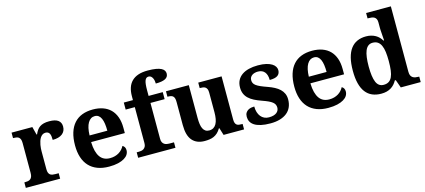

<svg xmlns="http://www.w3.org/2000/svg" viewBox="-59 -1282 3994 1804"><g transform="rotate(-15 1937.5 -379.5)"><path d="M354 0H20V-53.2H22.9Q40 -53.2 54.2 -55.7Q68.4 -58.1 78.6 -65.7Q88.9 -73.2 94.5 -87.4Q100.1 -101.6 100.1 -125V-415Q100.1 -437 95 -450.4Q89.8 -463.9 80.3 -471.2Q70.8 -478.5 57.6 -480.7Q44.4 -482.9 27.8 -482.9H24.9V-536.1H227.1L247.1 -458H252Q261.7 -480.5 273.4 -497.3Q285.2 -514.2 301.5 -525.4Q317.9 -536.6 340.1 -542.2Q362.3 -547.9 393.1 -547.9Q452.1 -547.9 480 -527.1Q507.8 -506.3 507.8 -466.8Q507.8 -420.9 474.6 -395.5Q441.4 -370.1 380.9 -370.1Q380.9 -390.6 378.7 -406.2Q376.5 -421.9 370.8 -432.1Q365.2 -442.4 355.7 -447.8Q346.2 -453.1 332 -453.1Q314.5 -453.1 301.8 -444.3Q289.1 -435.5 280.3 -421.6Q271.5 -407.7 265.9 -390.1Q260.3 -372.6 257.1 -354.7Q253.9 -336.9 252.9 -320.8Q252 -304.7 252 -293V-120.1Q252 -98.1 257.3 -84.7Q262.7 -71.3 272 -64.5Q281.2 -57.6 294.2 -55.4Q307.1 -53.2 321.8 -53.2H354Z M819.8 -483.9Q777.8 -483.9 753.2 -442.4Q728.5 -400.9 726.1 -320.8H898.9Q898.9 -358.9 894.5 -389.2Q890.1 -419.4 880.6 -440.4Q871.1 -461.4 856.2 -472.7Q841.3 -483.9 819.8 -483.9ZM829.1 9.8Q765.6 9.8 717 -8.8Q668.5 -27.3 635.7 -62.5Q603 -97.7 586.4 -148.7Q569.8 -199.7 569.8 -265.1Q569.8 -335.4 586.4 -388.7Q603 -441.9 634.8 -477.5Q666.5 -513.2 712.6 -531Q758.8 -548.8 817.9 -548.8Q872.1 -548.8 915.5 -533.4Q959 -518.1 989.3 -487.8Q1019.5 -457.5 1035.6 -412.6Q1051.8 -367.7 1051.8 -308.1V-256.8H724.1Q725.6 -206.5 735.1 -170.4Q744.6 -134.3 761.5 -110.8Q778.3 -87.4 802.5 -76.2Q826.7 -64.9 857.9 -64.9Q883.8 -64.9 905.8 -71Q927.7 -77.1 945.6 -88.1Q963.4 -99.1 976.8 -114Q990.2 -128.9 999 -146Q1025.9 -131.3 1025.9 -97.2Q1025.9 -75.7 1014.2 -56.4Q1002.4 -37.1 978 -22.5Q953.6 -7.8 916.7 1Q879.9 9.8 829.1 9.8Z M1112.8 0V-53.2H1134.8Q1145.5 -53.2 1158 -55.4Q1170.4 -57.6 1180.9 -64.5Q1191.4 -71.3 1198.5 -84Q1205.6 -96.7 1205.6 -118.2V-467.8H1116.7V-536.1H1205.6V-573.2Q1205.6 -619.6 1217.5 -656Q1229.5 -692.4 1254.6 -717.5Q1279.8 -742.7 1318.4 -755.9Q1356.9 -769 1409.7 -769Q1458 -769 1490.2 -763.4Q1522.5 -757.8 1541.5 -747.8Q1560.5 -737.8 1568.6 -724.6Q1576.7 -711.4 1576.7 -695.8Q1576.7 -662.1 1546.1 -646.5Q1515.6 -630.9 1453.6 -630.9Q1453.6 -643.1 1451.2 -657.2Q1448.7 -671.4 1442.9 -683.6Q1437 -695.8 1427.5 -703.9Q1418 -711.9 1403.8 -711.9Q1391.6 -711.9 1382.8 -705.3Q1374 -698.7 1368.4 -684.3Q1362.8 -669.9 1360.4 -647Q1357.9 -624 1357.9 -590.8V-536.1H1495.6V-467.8H1357.9V-118.2Q1357.9 -96.7 1365 -84Q1372.1 -71.3 1382.6 -64.5Q1393.1 -57.6 1405.5 -55.4Q1418 -53.2 1428.7 -53.2H1475.6V0Z M1943.8 0 1921.9 -70.8H1917Q1901.9 -44.9 1884.3 -29.1Q1866.7 -13.2 1846.7 -4.6Q1826.7 3.9 1804.4 6.8Q1782.2 9.8 1758.8 9.8Q1680.7 9.8 1638.9 -38.6Q1597.2 -86.9 1597.2 -188V-412.1Q1597.2 -434.1 1593.3 -447.8Q1589.4 -461.4 1581.1 -469.2Q1572.8 -477.1 1559.8 -480Q1546.9 -482.9 1528.8 -482.9H1526.9V-536.1H1749V-215.8Q1749 -183.6 1752.7 -157.7Q1756.3 -131.8 1765.1 -113.5Q1773.9 -95.2 1788.6 -85.2Q1803.2 -75.2 1825.2 -75.2Q1849.1 -75.2 1866.5 -85.7Q1883.8 -96.2 1894.8 -116Q1905.8 -135.7 1910.9 -163.8Q1916 -191.9 1916 -227.1V-418.9Q1916 -440.9 1910.2 -453.6Q1904.3 -466.3 1894.5 -472.9Q1884.8 -479.5 1871.6 -481.2Q1858.4 -482.9 1843.8 -482.9H1840.8V-536.1H2067.9V-116.2Q2067.9 -94.2 2073 -81.8Q2078.1 -69.3 2086.9 -63Q2095.7 -56.6 2107.9 -54.9Q2120.1 -53.2 2134.8 -53.2H2143.1V0Z M2398.9 9.8Q2344.7 9.8 2306.4 1Q2268.1 -7.8 2243.9 -23.4Q2219.7 -39.1 2208.7 -60.5Q2197.8 -82 2197.8 -106.9Q2197.8 -131.3 2207.3 -146.2Q2216.8 -161.1 2231.2 -169.4Q2245.6 -177.7 2261.7 -180.4Q2277.8 -183.1 2291 -183.1Q2291 -151.9 2298.8 -127Q2306.6 -102.1 2320.8 -84.7Q2335 -67.4 2354.7 -58.1Q2374.5 -48.8 2398.9 -48.8Q2424.8 -48.8 2443.6 -54.2Q2462.4 -59.6 2474.4 -69.1Q2486.3 -78.6 2492.2 -91.1Q2498 -103.5 2498 -117.2Q2498 -133.8 2491.9 -146.7Q2485.8 -159.7 2471.7 -171.1Q2457.5 -182.6 2433.8 -193.6Q2410.2 -204.6 2375 -216.8Q2334.5 -231 2303.5 -246.8Q2272.5 -262.7 2251.2 -283Q2230 -303.2 2219 -329.3Q2208 -355.5 2208 -389.2Q2208 -429.2 2223.4 -459Q2238.8 -488.8 2267.1 -508.5Q2295.4 -528.3 2335 -538.1Q2374.5 -547.9 2422.9 -547.9Q2470.2 -547.9 2503.4 -539.8Q2536.6 -531.7 2557.6 -518.6Q2578.6 -505.4 2588.4 -488.8Q2598.1 -472.2 2598.1 -455.1Q2598.1 -421.4 2574.5 -403.8Q2550.8 -386.2 2496.1 -386.2Q2496.1 -436 2473.9 -463.6Q2451.7 -491.2 2408.2 -491.2Q2392.1 -491.2 2377.2 -487.3Q2362.3 -483.4 2351.3 -475.6Q2340.3 -467.8 2333.7 -456.3Q2327.1 -444.8 2327.1 -429.2Q2327.1 -413.1 2333.3 -400.4Q2339.4 -387.7 2354.7 -376.2Q2370.1 -364.7 2396.5 -353Q2422.9 -341.3 2463.9 -327.1Q2497.1 -315.4 2525.1 -300.5Q2553.2 -285.6 2573.5 -266.4Q2593.8 -247.1 2605 -222.4Q2616.2 -197.8 2616.2 -166Q2616.2 -124.5 2601.8 -91.8Q2587.4 -59.1 2559.6 -36.6Q2531.7 -14.2 2491.2 -2.2Q2450.7 9.8 2398.9 9.8Z M2952.6 -483.9Q2910.6 -483.9 2886 -442.4Q2861.3 -400.9 2858.9 -320.8H3031.7Q3031.7 -358.9 3027.3 -389.2Q3022.9 -419.4 3013.4 -440.4Q3003.9 -461.4 2989 -472.7Q2974.1 -483.9 2952.6 -483.9ZM2961.9 9.8Q2898.4 9.8 2849.9 -8.8Q2801.3 -27.3 2768.6 -62.5Q2735.8 -97.7 2719.2 -148.7Q2702.6 -199.7 2702.6 -265.1Q2702.6 -335.4 2719.2 -388.7Q2735.8 -441.9 2767.6 -477.5Q2799.3 -513.2 2845.5 -531Q2891.6 -548.8 2950.7 -548.8Q3004.9 -548.8 3048.3 -533.4Q3091.8 -518.1 3122.1 -487.8Q3152.3 -457.5 3168.5 -412.6Q3184.6 -367.7 3184.6 -308.1V-256.8H2856.9Q2858.4 -206.5 2867.9 -170.4Q2877.4 -134.3 2894.3 -110.8Q2911.1 -87.4 2935.3 -76.2Q2959.5 -64.9 2990.7 -64.9Q3016.6 -64.9 3038.6 -71Q3060.5 -77.1 3078.4 -88.1Q3096.2 -99.1 3109.6 -114Q3123 -128.9 3131.8 -146Q3158.7 -131.3 3158.7 -97.2Q3158.7 -75.7 3147 -56.4Q3135.3 -37.1 3110.8 -22.5Q3086.4 -7.8 3049.6 1Q3012.7 9.8 2961.9 9.8Z M3774.4 -123Q3774.4 -100.1 3781.2 -86.4Q3788.1 -72.8 3799.6 -65.4Q3811 -58.1 3825.9 -55.7Q3840.8 -53.2 3857.4 -53.2H3861.3V0H3667.5L3639.6 -78.1H3630.4Q3619.1 -57.6 3604.7 -41.5Q3590.3 -25.4 3571.5 -13.9Q3552.7 -2.4 3529.3 3.7Q3505.9 9.8 3476.6 9.8Q3427.7 9.8 3389.6 -6.6Q3351.6 -22.9 3325.4 -56.9Q3299.3 -90.8 3285.9 -143.1Q3272.5 -195.3 3272.5 -267.1Q3272.5 -339.4 3285.9 -392.3Q3299.3 -445.3 3325.2 -479.7Q3351.1 -514.2 3388.7 -531Q3426.3 -547.9 3474.6 -547.9Q3502.9 -547.9 3525.6 -541.7Q3548.3 -535.6 3566.7 -525.1Q3585 -514.6 3599.1 -500Q3613.3 -485.4 3623.5 -467.8H3630.4Q3628.4 -495.6 3626.5 -520Q3626 -530.3 3625.2 -541Q3624.5 -551.8 3623.8 -561.3Q3623 -570.8 3622.8 -578.1Q3622.6 -585.4 3622.6 -589.8V-645Q3622.6 -665.5 3616 -678Q3609.4 -690.4 3598.4 -696.8Q3587.4 -703.1 3572.8 -705.1Q3558.1 -707 3541.5 -707H3533.7V-759.8H3774.4ZM3519.5 -64.9Q3549.3 -64.9 3569.1 -77.4Q3588.9 -89.8 3600.8 -115.2Q3612.8 -140.6 3617.7 -179Q3622.6 -217.3 3622.6 -269Q3622.6 -318.4 3617.7 -356.7Q3612.8 -395 3600.8 -421.1Q3588.9 -447.3 3569.1 -460.7Q3549.3 -474.1 3519.5 -474.1Q3494.6 -474.1 3476.8 -460.7Q3459 -447.3 3448 -420.9Q3437 -394.5 3431.9 -356.2Q3426.8 -317.9 3426.8 -268.1Q3426.8 -166 3448 -115.5Q3469.2 -64.9 3519.5 -64.9Z"/></g></svg>

Font: Droids
Style: b
Weight: 700
Foundry: Ascender Corporation
Version: Version 1.00 build 113